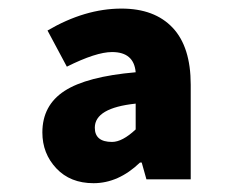

<svg xmlns="http://www.w3.org/2000/svg" viewBox="-20 -833 540 436"><path d="M192.4 -417Q139.6 -417 107.9 -450.7Q76.2 -484.4 76.2 -532.2Q76.2 -593.8 126.5 -626.5Q176.8 -659.2 288.1 -668.9Q284.2 -714.8 234.4 -714.8Q198.2 -714.8 131.8 -681.6L87.9 -763.7Q172.9 -813.5 255.9 -813.5Q331.1 -813.5 372.1 -770Q413.1 -726.6 413.1 -640.6V-425.8H312.5L301.8 -463.9H297.9Q249 -417 192.4 -417ZM234.4 -510.7Q257.8 -510.7 288.1 -539.1V-597.7Q195.3 -587.9 195.3 -543Q195.3 -510.7 234.4 -510.7Z"/></svg>

Font: GenEi Gothic M Heavy
Style: Regular
Weight: 800
Designer: o_tamon (Modified); [Source Han Sans]
Ryoko NISHIZUKA  (kana & ideographs); Paul D. Hunt (Latin, Greek & Cyrillic); Wenl
Version: Version 1.1a;Original Version 1.004